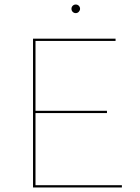

<svg xmlns="http://www.w3.org/2000/svg" viewBox="-20 -829 619 849"><path d="M296 -790Q296 -798 301.5 -803.5Q307 -809 315 -809Q323 -809 328.5 -803.5Q334 -798 334 -790Q334 -783 328.5 -777Q323 -771 315 -771Q307 -771 301.5 -776.5Q296 -782 296 -790ZM519 -10V0H126V-658H491V-648H137V-339H453V-329H137V-10Z"/></svg>

Font: Ysabeau Infant Hairline
Style: Regular
Weight: 100
Designer: Christian Thalmann (Catharsis Fonts)
Version: Version 0.003